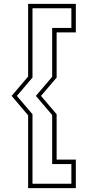

<svg xmlns="http://www.w3.org/2000/svg" viewBox="-20 -770 451 990"><path d="M147.5 -181V177.5H348V76H249V-177L165 -275.5L249 -374V-626H348V-727.5H147.5V-370L67 -275.5ZM272 -181V53H371V200H125V-175.5L40 -275.5L125 -375.5V-750H371V-603H272V-370L191.5 -275.5Z"/></svg>

Font: Tourney ExtraLight
Style: Regular
Weight: 250
Designer: Tyler Finck
Foundry: Etcetera Type Co
Version: Version 1.015